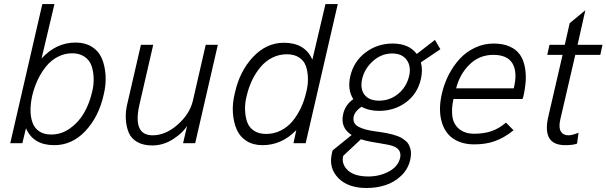

<svg xmlns="http://www.w3.org/2000/svg" viewBox="-20 -710 3007 952"><path d="M249 9.8Q144.5 9.8 108.9 -74.2L90.8 0H30.8L189.9 -689.9H250L186 -419.9Q258.3 -499 355 -499Q401.9 -499 435.3 -478.3Q468.8 -457.5 484.4 -421.6Q500 -385.7 503.4 -338.1Q506.8 -290.5 493.2 -236.8Q468.8 -129.9 403.1 -60.1Q337.4 9.8 249 9.8ZM233.9 -43Q284.2 -43 326.9 -73.2Q369.6 -103.5 396.2 -149.4Q422.9 -195.3 436 -251Q445.8 -288.6 444.3 -323.7Q442.9 -358.9 432.9 -386Q422.9 -413.1 398.2 -429.4Q373.5 -445.8 337.9 -445.8Q299.8 -445.8 266.4 -428.2Q232.9 -410.6 208.7 -380.9Q184.6 -351.1 167.2 -314.5Q149.9 -277.8 140.1 -236.8Q131.3 -197.8 131.3 -163.8Q131.3 -129.9 141.1 -102.3Q150.9 -74.7 174.6 -58.8Q198.2 -43 233.9 -43Z M734.9 11.2Q690.4 11.2 660.6 -5.9Q630.9 -22.9 618.4 -52.2Q606 -81.5 603.8 -120.4Q601.6 -159.2 612.8 -202.1L678.7 -487.8H739.7L670.9 -189Q637.7 -39.1 736.8 -39.1Q800.8 -39.1 860.6 -91.8Q920.4 -144.5 936 -209L1000 -487.8H1060.1L947.8 0H887.7L907.7 -85.9Q885.7 -50.3 837.4 -19.5Q789.1 11.2 734.9 11.2Z M1593.8 -689.9H1654.8L1495.6 0H1435.1L1449.2 -64.9Q1377 9.8 1281.7 9.8Q1235.8 9.8 1202.9 -10.7Q1169.9 -31.2 1154.1 -66.9Q1138.2 -102.5 1134.8 -149.9Q1131.3 -197.3 1145 -251Q1168.9 -357.9 1235.1 -428Q1301.3 -498 1387.7 -498Q1492.2 -498 1528.8 -414.1ZM1498 -251Q1507.8 -288.6 1506.8 -323Q1505.9 -357.4 1496.3 -383.5Q1486.8 -409.7 1462.6 -425.3Q1438.5 -440.9 1401.9 -440.9Q1363.8 -440.9 1330.3 -424.1Q1296.9 -407.2 1272.5 -378.4Q1248 -349.6 1230.7 -313.7Q1213.4 -277.8 1203.6 -236.8Q1193.8 -199.2 1195.1 -164.6Q1196.3 -129.9 1206.1 -103.5Q1215.8 -77.1 1239.7 -61.5Q1263.7 -45.9 1299.8 -45.9Q1338.4 -45.9 1372.1 -62.7Q1405.8 -79.6 1429.9 -108.6Q1454.1 -137.7 1471.2 -173.6Q1488.3 -209.5 1498 -251Z M2163.6 -465.8 2066.9 -400.9Q2077.1 -363.3 2066.9 -317.9Q2049.8 -244.1 1992.2 -202.1Q1934.6 -160.2 1859.9 -160.2Q1809.6 -160.2 1772.5 -180.7Q1740.2 -159.2 1733.9 -132.8Q1730 -114.7 1736.6 -101.6Q1743.2 -88.4 1759.8 -80.3Q1776.4 -72.3 1794.2 -67.6Q1812 -63 1837.9 -59.1Q1856 -56.6 1867.9 -54.9Q1879.9 -53.2 1896.7 -50Q1913.6 -46.9 1924.8 -43.7Q1936 -40.5 1950 -35.6Q1963.9 -30.8 1972.9 -24.9Q1981.9 -19 1991.5 -11.5Q2001 -3.9 2006.1 5.9Q2011.2 15.6 2014.6 27.1Q2018.1 38.6 2017.8 53Q2017.6 67.4 2013.7 84Q2002.9 129.4 1969 161.6Q1935.1 193.8 1891.1 208Q1847.2 222.2 1797.9 222.2Q1705.1 222.2 1657 172.4Q1608.9 122.6 1625.5 50.8Q1625.5 49.8 1626 47.9Q1626.5 45.9 1627.4 42.5Q1628.4 39.1 1628.9 36.1L1723.6 -40.5Q1666 -77.1 1681.6 -145Q1692.4 -191.4 1731.9 -218.3Q1701.7 -264.6 1716.8 -332Q1733.9 -405.8 1792.7 -450Q1851.6 -494.1 1926.8 -494.1Q2007.8 -494.1 2046.4 -442.4L2136.7 -512.2ZM2008.8 -334Q2019.5 -380.9 1996.6 -412.8Q1973.6 -444.8 1924.8 -444.8Q1871.6 -444.8 1829.8 -407.7Q1788.1 -370.6 1775.9 -319.8Q1764.6 -269.5 1787.4 -240.2Q1810.1 -210.9 1859.9 -210.9Q1913.6 -210.9 1954.8 -245.1Q1996.1 -279.3 2008.8 -334ZM1963.9 73.2Q1972.7 32.2 1932.1 15.6Q1912.6 7.8 1858.4 -0.5Q1833.5 -4.4 1820.8 -6.8Q1795.4 -11.2 1769.5 -19.5L1681.6 63Q1671.9 103.5 1704.6 134.3Q1737.3 165 1806.6 165Q1861.8 165 1907.7 140.6Q1953.6 116.2 1963.9 73.2Z M2331.5 5.9Q2288.6 5.9 2255.6 -7.6Q2222.7 -21 2202.4 -44.4Q2182.1 -67.9 2171.9 -99.9Q2161.6 -131.8 2161.6 -169.2Q2161.6 -206.5 2171.4 -248Q2183.1 -297.4 2205.8 -341.1Q2228.5 -384.8 2260.5 -419.2Q2292.5 -453.6 2335.9 -473.9Q2379.4 -494.1 2427.7 -494.1Q2473.6 -494.1 2506.3 -479.7Q2539.1 -465.3 2556.6 -440.9Q2574.2 -416.5 2581.5 -382.1Q2588.9 -347.7 2586.7 -310.3Q2584.5 -272.9 2574.7 -230Q2574.7 -231 2570.8 -219.2H2228.5Q2217.8 -171.4 2222.9 -133.1Q2228 -94.7 2256.3 -70.8Q2284.7 -46.9 2331.5 -46.9Q2379.4 -46.9 2416.7 -59.6Q2454.1 -72.3 2488.8 -102.1L2526.4 -64Q2478.5 -25.9 2433.3 -10Q2388.2 5.9 2331.5 5.9ZM2241.7 -272H2527.3Q2546.9 -350.6 2521.7 -394.3Q2496.6 -438 2425.8 -438Q2356.9 -438 2308.1 -390.1Q2259.3 -342.3 2241.7 -272Z M2782.7 9.8Q2666 9.8 2698.7 -131.8L2769.5 -438H2693.4L2704.6 -487.8H2780.3L2804.7 -595.2L2882.3 -659.2L2843.8 -487.8H2967.3L2956.5 -438H2832.5L2758.3 -118.2Q2749 -78.6 2760.5 -58.8Q2772 -39.1 2798.3 -39.1Q2816.9 -39.1 2848.6 -51.8L2841.3 2Q2821.8 9.8 2782.7 9.8Z"/></svg>

Font: HK Grotesk Light Italic
Style: Regular
Weight: 300
Italic angle: -13°
Designer: Alfredo Marco Pradil and Stefan Peev
Foundry: Hanken Design Co.
Version: Version 1.000;PS 001.000;hotconv 1.0.88;makeotf.lib2.5.64775